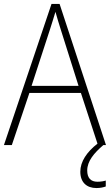

<svg xmlns="http://www.w3.org/2000/svg" viewBox="-20 -735 557 973"><path d="M422 129C422 82 456 41 504 0H517L282 -715H241L0 0H40L129 -264H390L474 -7C420 35 387 84 387 135C387 189 419 218 469 218C489 218 505 214 516 210V180C507 183 491 186 474 186C440 186 422 167 422 129ZM288 -585 378 -300H140L233 -585C242 -614 252 -644 261 -675C270 -642 280 -611 288 -585Z"/></svg>

Font: Noto Sans Devanagari UI SemiCondensed ExtraLight
Style: Regular
Weight: 200
Width: 4
Designer: Jelle Bosma - Monotype Design Team
Foundry: Monotype Imaging Inc.
Version: Version 2.004